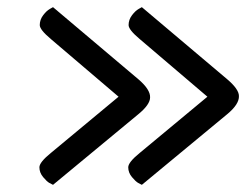

<svg xmlns="http://www.w3.org/2000/svg" viewBox="-20 -486 687 536"><path d="M338 -19Q338 -33 370 -59L559 -216L370 -377Q339 -403 339 -416Q339 -431 348.5 -443.5Q358 -456 367 -461L376 -466L614 -265Q647 -237 647 -218Q648 -195 614 -167L376 30Q372 28 365.5 24.5Q359 21 348.5 8.5Q338 -4 338 -19ZM90 -19Q90 -33 122 -59L311 -216L122 -377Q91 -403 91 -416Q91 -431 100.5 -443.5Q110 -456 119 -461L128 -466L366 -265Q400 -236 399 -214Q399 -194 366 -167L128 30Q124 28 117.5 24.5Q111 21 100.5 8.5Q90 -4 90 -19Z"/></svg>

Font: Sofia
Style: Regular
Weight: 400
Designer: Paula Nazal and Daniel Hernndez
Foundry: Paula Nazal, Daniel Hernndez
Version: Version 1.001